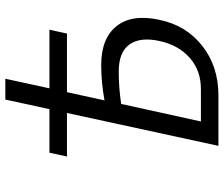

<svg xmlns="http://www.w3.org/2000/svg" viewBox="-78 -740 818 701"><g transform="rotate(-90 330.5 -389.0)"><path d="M444 -428Q542 -428 586.5 -371.5Q631 -315 609 -215Q589 -118 514 -59Q439 0 333 0H149L269 -553H110L124 -617H283L318 -778H394L359 -617H573L559 -553H345L315 -416Q381 -428 444 -428ZM420 -364Q360 -364 302 -355L238 -64H357Q424 -64 470.5 -105Q517 -146 532 -216Q547 -286 519 -325Q491 -364 420 -364Z"/></g></svg>

Font: EauTestInfant Medium
Style: Italic
Weight: 500
Italic angle: -12°
Designer: Christian Thalmann (Catharsis Fonts)
Version: Version 0.001;PS 000.001;hotconv 1.0.88;makeotf.lib2.5.64775